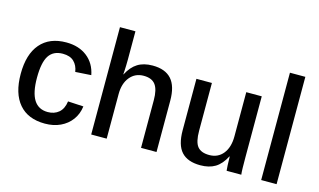

<svg xmlns="http://www.w3.org/2000/svg" viewBox="-87 -984 2082 1252"><g transform="rotate(15 954.0 -358.0)"><path d="M276.9 9.8Q162.6 9.8 102.1 -60.8Q41.5 -131.3 41.5 -263.7Q41.5 -396 102.5 -467Q163.6 -538.1 276.9 -538.1Q361.8 -538.1 417.7 -494.4Q473.6 -450.7 488.3 -374L381.8 -367.2Q375.5 -410.2 349.1 -435.5Q322.8 -460.9 273.9 -460.9Q210 -460.9 180.2 -415.3Q150.4 -369.6 150.4 -266.6Q150.4 -166 181.6 -116.9Q212.9 -67.9 275.4 -67.9Q319.8 -67.9 349.6 -93Q379.4 -118.2 386.2 -169.4L491.2 -163.6Q484.4 -110.8 455.6 -72Q426.8 -33.2 381.1 -11.7Q335.4 9.8 276.9 9.8Z M689.9 -433.1Q718.3 -487.8 758.8 -512.9Q799.3 -538.1 859.4 -538.1Q944.8 -538.1 986.8 -491Q1028.8 -443.8 1028.8 -346.2V0H924.3V-321.8Q924.3 -393.1 899.9 -425.8Q875.5 -458.5 820.3 -458.5Q762.7 -458.5 727.5 -415.5Q692.4 -372.6 692.4 -301.8V0H587.9V-724.6H692.4V-533.2Q692.4 -514.2 691.7 -493.9Q690.9 -473.6 690.2 -457.3Q689.5 -440.9 688.5 -433.1Z M1495.6 -95.2Q1466.3 -38.6 1425.8 -14.4Q1385.3 9.8 1326.2 9.8Q1240.2 9.8 1198.5 -36.1Q1156.7 -82 1156.7 -181.6V-528.3H1261.2V-206.1Q1261.2 -130.4 1285.6 -100.1Q1310.1 -69.8 1365.2 -69.8Q1424.3 -69.8 1458.7 -113Q1493.2 -156.2 1493.2 -230V-528.3H1597.7V-114.7Q1597.7 -72.8 1598.4 -43.9Q1599.1 -15.1 1601.1 0H1502Q1500.5 -13.2 1499.3 -35.6Q1498 -58.1 1497.6 -95.2Z M1839.4 -724.6V0H1735.4V-724.6Z"/></g></svg>

Font: Arimo Medium
Style: Regular
Weight: 500
Designer: Steve Matteson
Foundry: Monotype Imaging Inc.
Version: Version 1.33